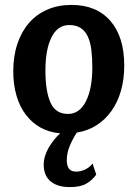

<svg xmlns="http://www.w3.org/2000/svg" viewBox="-20 -532 560 782"><path d="M34 -242Q34 -304 51 -354Q68 -404 98.5 -439Q129 -474 173 -493Q217 -512 271 -512Q373 -512 429.5 -447Q486 -382 486 -265Q486 -209 472.5 -162Q459 -115 433.5 -79.5Q408 -44 372.5 -21.5Q337 1 293 8Q278 30 265 60Q252 90 252 121Q252 143 261 155Q270 167 291 167Q308 167 326.5 158.5Q345 150 357 134L372 179Q356 202 331.5 216Q307 230 265 230Q235 230 214.5 222.5Q194 215 181.5 202.5Q169 190 163.5 173.5Q158 157 158 140Q158 120 164 101.5Q170 83 180 66.5Q190 50 201.5 36Q213 22 225 11Q180 7 145 -12.5Q110 -32 85 -65Q60 -98 47 -143Q34 -188 34 -242ZM262 -430Q215 -430 190 -380.5Q165 -331 165 -245Q165 -161 185.5 -114.5Q206 -68 257 -68Q304 -68 330 -119.5Q356 -171 356 -257Q356 -297 352 -329Q348 -361 337.5 -383.5Q327 -406 308.5 -418Q290 -430 262 -430Z"/></svg>

Font: Cantora One
Style: Regular
Weight: 400
Designer: Pablo Impallari, Rodrigo Fuenzalida
Foundry: Pablo Impallari
Version: Version 1.002; ttfautohint (v0.8) -G 200 -r 50